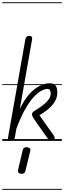

<svg xmlns="http://www.w3.org/2000/svg" viewBox="-25 -1246 567 1698"><path d="M67.5 0Q60 0 54.5 -3.2Q49 -6.5 46.8 -13Q44.5 -19.5 46 -29.5L198.5 -894Q201.5 -911 209.5 -919.8Q217.5 -928.5 231.5 -928.5Q247.5 -928.5 254.8 -922Q262 -915.5 258.5 -896L150.5 -284Q207 -398 276.2 -453.8Q345.5 -509.5 414.5 -509.5Q432.5 -509.5 447.8 -503.8Q463 -498 472.2 -480Q481.5 -462 481.5 -424Q481.5 -389 464 -355.5Q446.5 -322 411.5 -290Q376.5 -258 323.5 -227L450 -48.5Q458.5 -36.5 458.5 -25Q458.5 -14 451.2 -7Q444 0 433.5 0Q421 0 411.8 -6.5Q402.5 -13 395.5 -23L282.5 -184Q270 -202.5 263.8 -214.5Q257.5 -226.5 257.5 -233.5Q257.5 -242 262.5 -250.2Q267.5 -258.5 280.5 -265.5Q351 -308.5 387.2 -345.2Q423.5 -382 423.5 -417Q423.5 -432.5 418 -446Q412.5 -459.5 394.5 -459.5Q371 -459.5 339.8 -442.8Q308.5 -426 272 -386.5Q235.5 -347 197 -279Q158.5 -211 120 -108.5L106.5 -32Q103 -13.5 93.2 -6.8Q83.5 0 67.5 0ZM67.5 0Q60 0 54.5 -3.2Q49 -6.5 46.8 -13Q44.5 -19.5 46 -29.5L198.5 -894Q201.5 -911 209.5 -919.8Q217.5 -928.5 231.5 -928.5Q247.5 -928.5 254.8 -922Q262 -915.5 258.5 -896L150.5 -284Q207 -398 276.2 -453.8Q345.5 -509.5 414.5 -509.5Q432.5 -509.5 447.8 -503.8Q463 -498 472.2 -480Q481.5 -462 481.5 -424Q481.5 -389 464 -355.5Q446.5 -322 411.5 -290Q376.5 -258 323.5 -227L450 -48.5Q458.5 -36.5 458.5 -25Q458.5 -14 451.2 -7Q444 0 433.5 0Q421 0 411.8 -6.5Q402.5 -13 395.5 -23L282.5 -184Q270 -202.5 263.8 -214.5Q257.5 -226.5 257.5 -233.5Q257.5 -242 262.5 -250.2Q267.5 -258.5 280.5 -265.5Q351 -308.5 387.2 -345.2Q423.5 -382 423.5 -417Q423.5 -432.5 418 -446Q412.5 -459.5 394.5 -459.5Q371 -459.5 339.8 -442.8Q308.5 -426 272 -386.5Q235.5 -347 197 -279Q158.5 -211 120 -108.5L106.5 -32Q103 -13.5 93.2 -6.8Q83.5 0 67.5 0ZM161 291Q146.5 289.5 139 281Q131.5 272.5 135.5 254L175.5 83.5Q179.5 66.5 189.2 60.8Q199 55 214.5 56.5Q229.5 58 238 65.8Q246.5 73.5 242.5 90.5L200.5 263Q196.5 280 186 286.2Q175.5 292.5 161 291ZM-5 424.5H522V432.5H-5ZM-5 -16H522V0H-5ZM-5 -501.5H522V-493.5H-5ZM-5 -1226H522V-1218H-5Z"/></svg>

Font: Edu AU VIC WA NT Guides
Style: Regular
Weight: 400
Designer: Tina and Corey Anderson, Eben Sorkin, Mirko Velimirovic
Foundry: Google for Education
Version: Version 1.001